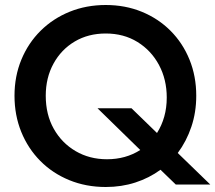

<svg xmlns="http://www.w3.org/2000/svg" viewBox="-20 -733 861 768"><path d="M38 -350Q38 -428 65.5 -494.5Q93 -561 142.5 -610Q192 -659 258.5 -686Q325 -713 403 -713Q481 -713 547 -686Q613 -659 662 -610Q711 -561 738 -494.5Q765 -428 765 -350Q765 -284 745.5 -226Q726 -168 691 -121L821 5H683L622 -54Q577 -21 521.5 -3Q466 15 403 15Q324 15 257 -12.5Q190 -40 141 -89.5Q92 -139 65 -205.5Q38 -272 38 -350ZM163 -350Q163 -275 195 -218Q227 -161 282.5 -128.5Q338 -96 408 -96Q483 -96 541 -133L370 -300H506L608 -201Q627 -231 637 -266.5Q647 -302 647 -343Q647 -415 616 -473Q585 -531 530 -565Q475 -599 403 -599Q333 -599 279 -567Q225 -535 194 -478.5Q163 -422 163 -350Z"/></svg>

Font: Jost* Medium
Style: Regular
Weight: 500
Version: Version 3.7